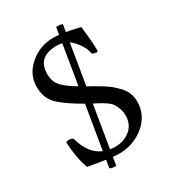

<svg xmlns="http://www.w3.org/2000/svg" viewBox="-175 -766 828 916"><g transform="rotate(-30 239.5 -308.0)"><path d="M391.6 -472.7Q391.6 -464.8 384.8 -464.8Q360.4 -466.8 359.4 -475.6Q354.5 -509.8 320.8 -548.8Q309.6 -561.5 296.9 -570.3L260.3 -349.1Q298.3 -328.6 332 -307.6Q365.2 -286.1 373 -278.3Q380.9 -270.5 396.5 -255.4Q434.6 -218.3 434.6 -166Q434.6 -90.8 375 -41.5Q315.4 7.8 235.4 7.8Q223.1 7.8 201.7 5.4L194.3 50.8Q160.2 50.8 160.2 42L167 1Q127.9 -4.4 71.3 -14.6Q47.9 -77.1 43.9 -162.1Q43.9 -169.9 59.6 -169.9Q75.2 -169.9 83 -162.1Q107.9 -69.3 173.8 -42L213.4 -280.8Q139.6 -322.3 96.7 -360.4Q53.7 -398.4 53.7 -465.8Q53.7 -533.2 109.4 -581.1Q165 -628.9 239.3 -628.9Q253.9 -628.9 270.5 -627L277.3 -667Q311.5 -667 311.5 -660.2L305.2 -622.1Q326.2 -619.1 350.6 -613.3Q375 -607.4 380.9 -606.4Q391.6 -518.6 391.6 -472.7ZM234.4 -587.9Q127.9 -587.9 127.9 -493.2Q127.9 -448.2 154.3 -421.9Q180.7 -395.5 228 -368.2L263.7 -584.5Q250 -587.9 234.4 -587.9ZM237.3 -30.3Q285.2 -30.3 319.3 -58.6Q353.5 -86.9 353.5 -137.7Q353.5 -168.9 333 -203.1Q319.3 -226.1 255.9 -257.8Q250 -260.7 248 -261.7Q246.1 -262.7 246.1 -263.2L208 -32.2Q222.2 -30.3 237.3 -30.3Z"/></g></svg>

Font: CrimsonText-Roman
Style: Roman
Weight: 400
Version: Version 0.13